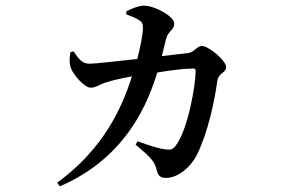

<svg xmlns="http://www.w3.org/2000/svg" viewBox="-20 -600 1040 681"><path d="M461 -87C509 -46 527 -30 534 -3C540 22 546 31 569 31C612 31 657 -8 678 -50C719 -133 741 -243 751 -314C755 -341 782 -342 782 -362C782 -386 719 -437 696 -437C679 -437 669 -415 648 -412L554 -401L569 -462C578 -493 598 -493 598 -517C598 -541 532 -579 491 -580C470 -580 445 -568 428 -560V-549C443 -543 461 -537 474 -528C484 -522 487 -515 487 -499C487 -478 477 -431 467 -391C389 -382 316 -374 297 -374C270 -374 257 -394 241 -418L230 -415C226 -393 225 -375 232 -357C242 -333 279 -289 302 -289C320 -289 334 -301 357 -308C377 -315 415 -323 448 -329C411 -213 346 -72 183 48L192 61C434 -43 507 -244 538 -343C583 -350 633 -357 665 -357C671 -357 674 -355 674 -348C674 -300 647 -140 603 -83C593 -70 586 -68 567 -70C548 -72 511 -83 468 -99Z"/></svg>

Font: Noto Serif SC SemiBold
Style: Regular
Weight: 600
Designer: Ryoko NISHIZUKA 西塚涼子 (kana & ideographs); Frank Grießhammer (Latin, Greek & Cyrillic); Wenlong ZHANG 张文龙 (bopomofo); San
Foundry: Adobe
Version: Version 2.001;hotconv 1.1.0;makeotfexe 2.6.0